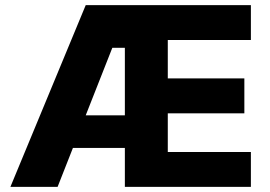

<svg xmlns="http://www.w3.org/2000/svg" viewBox="-20 -727 1049 747"><path d="M313.5 -707H956.1V-571.3H632.8V-421.9H930.7V-286.1H632.8V-135.7H956.1V0H465.8V-151.4H263.7L204.1 0H20.5ZM465.8 -278.3V-541H417L313.5 -278.3Z"/></svg>

Font: Pretendard Std ExtraBold
Style: Regular
Weight: 800
Designer: Base glyphs from Inter by Rasmus Andersson; Hangeul glyphs from Noto Sans CJK(Source Han Sans) by Jang Soo-young and Kan
Foundry: Kil Hyung-jin
Version: Version 1.309